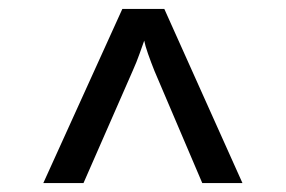

<svg xmlns="http://www.w3.org/2000/svg" viewBox="-20 -750 640 430"><path d="M77 -340 254 -730H348L523 -340H433L326 -591Q318 -611 311.5 -629.5Q305 -648 303 -659Q299 -648 292.5 -629.5Q286 -611 277 -591L167 -340Z"/></svg>

Font: JetBrains Mono NL Medium
Style: Regular
Weight: 500
Monospace: yes
Designer: Philipp Nurullin, Konstantin Bulenkov
Foundry: JetBrains
Version: Version 2.305; ttfautohint (v1.8.4.7-5d5b)